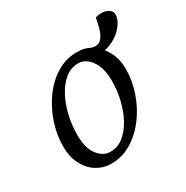

<svg xmlns="http://www.w3.org/2000/svg" viewBox="-126 -614 707 729"><g transform="rotate(-30 228.0 -249.5)"><path d="M160.2 7.8Q126 7.8 97.2 -9.8Q68.4 -27.3 50.8 -61Q33.2 -94.7 33.2 -139.6Q33.2 -191.4 50.3 -242.2Q67.4 -293 97.7 -334.5Q127.9 -376 168.5 -400.4Q209 -424.8 254.9 -424.8Q286.1 -424.8 301.8 -417Q317.4 -409.2 331.1 -409.2Q347.7 -409.2 358.9 -423.3Q370.1 -437.5 377.9 -466.8L385.7 -502.9Q407.2 -508.8 422.9 -505.9Q438.5 -502.9 447.3 -495.1Q456.1 -487.3 456.1 -476.6Q456.1 -459 445.3 -440.9Q434.6 -422.9 416 -407.7Q397.5 -392.6 372.6 -383.3Q347.7 -374 319.3 -374L336.9 -394.5Q358.4 -376 372.6 -346.2Q386.7 -316.4 386.7 -277.3Q386.7 -225.6 369.1 -174.8Q351.6 -124 320.8 -83Q290 -42 249 -17.1Q208 7.8 160.2 7.8ZM179.7 -33.2Q211.9 -33.2 237.3 -53.7Q262.7 -74.2 280.8 -107.4Q298.8 -140.6 308.6 -181.6Q318.4 -222.7 318.4 -264.6Q318.4 -320.3 295.4 -353Q272.5 -385.7 239.3 -385.7Q208 -385.7 182.6 -365.2Q157.2 -344.7 139.2 -311Q121.1 -277.3 111.3 -235.8Q101.6 -194.3 101.6 -151.4Q101.6 -93.8 124.5 -63.5Q147.5 -33.2 179.7 -33.2Z"/></g></svg>

Font: Crimson Pro Light
Style: Italic
Weight: 300
Italic angle: -12°
Designer: Jacques Le Bailly
Foundry: Baron von Fonthausen
Version: Version 1.003